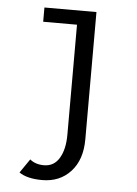

<svg xmlns="http://www.w3.org/2000/svg" viewBox="-51 -540 552 772"><g transform="rotate(5 225.0 -154.0)"><path d="M307 -500V13.5Q307 96.5 263 144.2Q219 192 148.5 192Q87 192 55 169.5L93.5 113.5Q115.5 132 150 132Q191 132 212.2 96Q233.5 60 233.5 2V-442.5H97V-500Z"/></g></svg>

Font: League Mono Condensed Light
Style: Regular
Weight: 300
Width: 1
Designer: Tyler Finck
Foundry: The League of Moveable Type / Tyler Finck
Version: Version 2.210